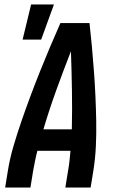

<svg xmlns="http://www.w3.org/2000/svg" viewBox="-20 -838 540 858"><path d="M3 0 15 -74Q24 -130 40.5 -186Q57 -242 76 -297Q95 -352 115.5 -407Q136 -462 158 -517Q180 -572 203 -626.5Q226 -681 250 -735H380Q386 -681 391 -626.5Q396 -572 400 -517Q404 -462 406.5 -407Q409 -352 410 -297Q411 -242 408.5 -186Q406 -130 397 -74L385 0H272L284 -74Q288 -96 290.5 -118.5Q293 -141 295 -164H147Q141 -141 136.5 -118.5Q132 -96 128 -74L116 0ZM174 -260H301Q303 -348 301.5 -435Q300 -522 297 -609Q263 -522 231.5 -435Q200 -348 174 -260ZM81 -661 119 -818H221L164 -661Z"/></svg>

Font: Iosevka Term Curly Oblique
Style: Bold
Weight: 700
Italic angle: -9°
Designer: Belleve Invis
Foundry: Belleve Invis
Version: Version 32.3.0